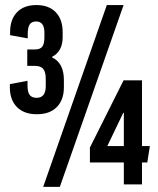

<svg xmlns="http://www.w3.org/2000/svg" viewBox="-20 -730 624 760"><path d="M228 -603V-583Q228 -526.4 186 -504.9V-502.9Q232.9 -481 232.9 -413.1V-384.8Q232.9 -334.5 204.8 -306.2Q176.8 -277.8 126 -277.8Q75.2 -277.8 47.1 -306.2Q19 -334.5 19 -384.8V-397L88.9 -410.2V-392.1Q88.9 -365.7 97.4 -354.2Q106 -342.8 125 -342.8Q161.1 -342.8 161.1 -389.2V-418Q161.1 -445.3 151.1 -457.3Q141.1 -469.2 118.2 -469.2H87.9V-534.2H118.2Q138.7 -534.2 147.2 -545.2Q155.8 -556.2 155.8 -582V-601.1Q155.8 -645 123 -645Q105.5 -645 97.7 -633.5Q89.8 -622.1 89.8 -596.2V-578.1L20 -590.8V-603Q20 -653.3 47.4 -681.6Q74.7 -710 124 -710Q173.3 -710 200.7 -681.6Q228 -653.3 228 -603ZM216.8 9.8H150.9L402.8 -710H469.2ZM542 -151.9H573.2L563 -86.9H542V0H470.2V-86.9H335.9V-146L469.2 -412.1H542ZM467.8 -283.2 404.8 -151.9H470.2V-283.2Z"/></svg>

Font: BaseOne
Style: Regular
Weight: 400
Designer: Domenico Catapano
Foundry: Design by Basse
Version: Version 1.000;PS 001.001;hotconv 1.0.56